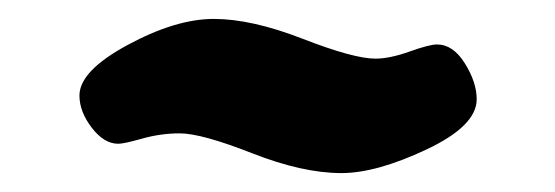

<svg xmlns="http://www.w3.org/2000/svg" viewBox="-20 -366 587 203"><path d="M484 -261Q484 -233 431 -208Q378 -183 341 -183Q300 -183 246.5 -204Q193 -225 170 -225Q150 -225 130.5 -219.5Q111 -214 105 -214Q90 -214 77 -231Q64 -248 64 -265Q64 -291 115 -318.5Q166 -346 206 -346Q246 -346 300 -325Q354 -304 377 -304Q392 -304 413 -311.5Q434 -319 442 -319Q459 -319 471.5 -299Q484 -279 484 -261Z"/></svg>

Font: mmAsap
Style: Bold
Weight: 700
Designer: Pablo Cosgaya
Foundry: Omnibus-Type
Version: Version 1.001